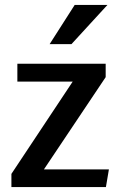

<svg xmlns="http://www.w3.org/2000/svg" viewBox="-20 -754 485 774"><path d="M50 -497H406V-443L157 -71H419L407 0H26V-53L273 -425H50ZM281 -734H413L268 -576H180Z"/></svg>

Font: Rosario SemiBold
Style: Regular
Weight: 600
Designer: Hector Gatti
Foundry: Omnibus Type
Version: Version 1.101; ttfautohint (v1.8.1.43-b0c9)